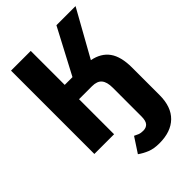

<svg xmlns="http://www.w3.org/2000/svg" viewBox="-272 -819 1158 1158"><g transform="rotate(-45 307.5 -239.5)"><path d="M53.3 0V-710.8H221.5V-421H287.7L440.5 -710.8H603.6L438.5 -414.9Q510.8 -401 546.7 -351Q582.6 -301 582.6 -207.2V26.7Q582.6 127.2 528.7 179.7Q474.9 232.3 376.9 232.3Q329.7 232.3 297.4 219.2Q265.1 206.2 237.9 186.7L300 91.8Q313.8 99 327.2 104.4Q340.5 109.7 361 109.7Q386.7 109.7 400.5 94.1Q414.4 78.5 414.4 40.5V-205.1Q414.4 -252.8 395.1 -275.9Q375.9 -299 331.8 -299H221.5V0Z"/></g></svg>

Font: Fira Code
Style: Bold
Weight: 700
Monospace: yes
Designer: Carrois Corporate, Edenspiekermann AG, Nikita Prokopov
Foundry: Carrois Corporate, Edenspiekermann AG, Nikita Prokopov
Version: Version 6.000; ttfautohint (v1.8.2) -l 8 -r 50 -G 200 -x 14 